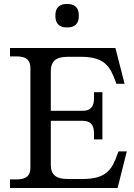

<svg xmlns="http://www.w3.org/2000/svg" viewBox="-20 -940 670 960"><path d="M392 -386H234V-584C234 -634 260 -656 319 -656H384C504 -656 530 -607 557 -535L562 -521H603L557 -700H30V-658H63C111 -658 132 -640 132 -600V-101C132 -61 111 -43 63 -43H30V0H568L614 -183H573L567 -169C541 -94 513 -45 393 -45H319C260 -45 234 -66 234 -116V-336H392C432 -336 450 -317 450 -273V-243H492V-479H450V-449C450 -405 432 -386 392 -386ZM257 -858C257 -823 277 -803 312 -803H319C354 -803 374 -823 374 -858V-865C374 -900 354 -920 319 -920H312C277 -920 257 -900 257 -865Z"/></svg>

Font: LT Superior Serif Medium
Style: Regular
Weight: 500
Designer: Daniel Lyons
Foundry: LyonsType
Version: Version 2.120;FEAKit 1.0